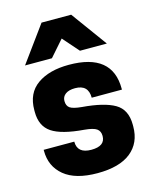

<svg xmlns="http://www.w3.org/2000/svg" viewBox="-118 -859 764 952"><g transform="rotate(-15 264.0 -383.5)"><path d="M264 -107Q335 -107 335 -159Q335 -184 318 -196Q301 -208 256 -212Q141 -221 91 -254.5Q41 -288 41 -361V-370Q41 -457 102 -500Q163 -543 264 -543Q487 -543 487 -361V-356H332Q332 -423 264 -423Q232 -423 214.5 -410Q197 -397 197 -375Q197 -350 213 -339Q229 -328 273 -324Q385 -315 439.5 -283.5Q494 -252 494 -174V-165Q494 -81 435.5 -34Q377 13 264 13Q151 13 93 -35Q35 -83 35 -163V-168H192Q192 -107 264 -107ZM192 -596H54L188 -780H340L474 -596H336L264 -678Z"/></g></svg>

Font: Cooper Hewitt
Style: Bold
Weight: 711
Designer: Village Type and Design LLC
Foundry: Cooper Hewitt Smithsonian Design Museum
Version: 1.000